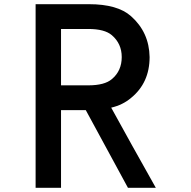

<svg xmlns="http://www.w3.org/2000/svg" viewBox="-20 -888 905 908"><path d="M268.6 -484.4V-751H397.5Q474.6 -751 508.8 -721.7Q555.7 -681.6 555.7 -618.2Q555.7 -552.7 508.8 -513.7Q474.6 -484.4 397.5 -484.4ZM148.4 0H268.6V-367.2H385.7Q518.6 -123 585 0H716.8Q599.6 -208 505.9 -378.9Q560.5 -391.6 599.6 -424.8Q687.5 -496.1 687.5 -618.2Q685.5 -735.4 599.6 -811.5Q536.1 -868.2 400.4 -868.2H148.4Z"/></svg>

Font: OCR-B
Style: Regular
Weight: 400
Version: 1.1